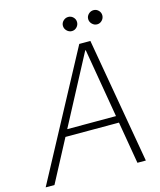

<svg xmlns="http://www.w3.org/2000/svg" viewBox="-157 -945 865 1035"><g transform="rotate(-15 275.5 -428.0)"><path d="M-32 0 343 -700H405L527 0H480L368 -658H365L17 0ZM116 -235 138 -273H455L463 -235ZM323 -777Q307 -777 295 -789Q283 -801 283 -817Q283 -833 295 -844.5Q307 -856 323 -856Q339 -856 350.5 -844.5Q362 -833 362 -817Q362 -801 350.5 -789Q339 -777 323 -777ZM464 -777Q448 -777 436 -789Q424 -801 424 -817Q424 -833 436 -844.5Q448 -856 464 -856Q480 -856 491.5 -844.5Q503 -833 503 -817Q503 -801 491.5 -789Q480 -777 464 -777Z"/></g></svg>

Font: DM Sans 36pt ExtraLight
Style: Italic
Weight: 250
Italic angle: -10°
Designer: Colophon Foundry, Jonny Pinhorn
Foundry: Colophon Foundry
Version: Version 4.004;gftools[0.9.30]